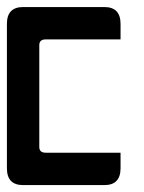

<svg xmlns="http://www.w3.org/2000/svg" viewBox="-20 -536 418 556"><path d="M93.8 -405.3V-110.4Q93.8 -93.8 112.3 -93.8H329.1V-48.8Q329.1 0 282.2 0H46.9Q0 0 0 -48.8V-466.8Q0 -515.6 46.9 -515.6H282.2Q329.1 -515.6 329.1 -466.8V-421.9H112.3Q93.8 -421.9 93.8 -405.3Z"/></svg>

Font: Aswaq
Style: Regular
Weight: 400
Designer: Husham Jawad
Version: Version 1.000;November 3, 2021;FontCreator 14.0.0.2814 32-bi